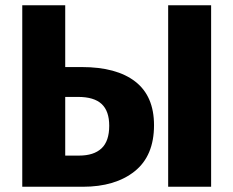

<svg xmlns="http://www.w3.org/2000/svg" viewBox="-20 -713 890 733"><path d="M568 -235Q568 -118 494 -59Q420 0 296 0H65V-693H229V-457H292Q425 -457 496.5 -401.5Q568 -346 568 -235ZM786 -693V0H622V-693ZM397 -233Q397 -289 368 -316Q339 -343 278 -343H229V-119H282Q338 -119 367.5 -146.5Q397 -174 397 -233Z"/></svg>

Font: FiraGOUPP
Style: Bold
Weight: 700
Designer: bBox Type
Foundry: bBox Type GmbH
Version: Version 1.001